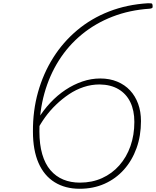

<svg xmlns="http://www.w3.org/2000/svg" viewBox="-20 -1150 966 1189"><path d="M473 19Q384 19 318.5 -21.5Q253 -62 218.5 -141Q184 -220 184 -335Q183 -464 215.5 -579.5Q248 -695 309 -792Q370 -889 457.5 -962.5Q545 -1036 655.5 -1079Q766 -1122 897 -1130Q912 -1130 918 -1129Q924 -1128 925 -1116Q927 -1104 922 -1100.5Q917 -1097 906 -1096Q783 -1088 677 -1047Q571 -1006 487 -937Q403 -868 344.5 -775.5Q286 -683 255 -572Q224 -461 224 -336Q224 -256 241.5 -195.5Q259 -135 292.5 -96Q326 -57 372 -38Q418 -19 475 -19Q550 -19 612 -47Q674 -75 719 -126Q764 -177 788 -245.5Q812 -314 812 -395Q812 -466 787 -517.5Q762 -569 714 -597.5Q666 -626 597 -627Q546 -627 498 -611Q450 -595 407.5 -566.5Q365 -538 327 -501.5Q289 -465 259.5 -424Q230 -383 210 -343L214 -411Q248 -467 291.5 -513.5Q335 -560 385.5 -593.5Q436 -627 490.5 -645.5Q545 -664 601 -664Q659 -664 706 -644.5Q753 -625 785.5 -590Q818 -555 835.5 -507Q853 -459 853 -400Q853 -309 825.5 -232.5Q798 -156 747.5 -99.5Q697 -43 627.5 -12Q558 19 473 19Z"/></svg>

Font: Playwrite CU Thin
Style: Regular
Weight: 250
Designer: Veronika Burian, José Scaglione
Foundry: TypeTogether
Version: Version 1.002